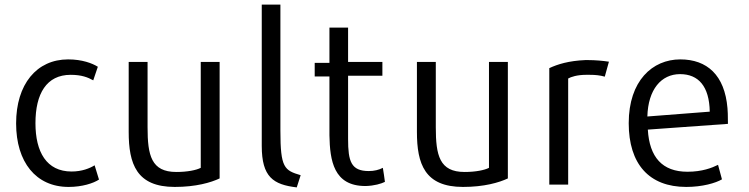

<svg xmlns="http://www.w3.org/2000/svg" viewBox="-20 -800 3254 834"><path d="M410 -20 391 -82C370 -69 336 -55 291 -55C182 -55 134 -140 134 -265C134 -393 182 -475 287 -475C334 -475 362 -464 385 -451C392 -471 398 -490 405 -510C381 -525 337 -542 276 -542C139 -542 50 -434 50 -264C50 -96 136 12 278 12C337 12 386 -4 410 -20Z M934 -25V-531H852V-71C833 -61 794 -53 746 -53C637 -53 621 -125 621 -247V-531H539V-227C539 -88 573 12 739 12C831 12 896 -7 934 -25Z M1286 -39C1215 -60 1198 -71 1198 -232V-780H1117V-166C1117 -31 1167 2 1269 14Z M1492 -196V-471H1641V-531H1492V-680H1411V-527H1347V-468H1411V-212C1413 -103 1429 8 1567 8H1569C1606 7 1636 -2 1652 -10C1650 -30 1646 -50 1643 -71C1626 -62 1605 -57 1582 -57C1505 -57 1492 -99 1492 -196Z M2186 -25V-531H2104V-71C2085 -61 2046 -53 1998 -53C1889 -53 1873 -125 1873 -247V-531H1791V-227C1791 -88 1825 12 1991 12C2083 12 2148 -7 2186 -25Z M2625 -532C2599 -536 2566 -539 2535 -539H2522C2451 -536 2402 -521 2366 -504V2H2448V-459C2460 -466 2487 -475 2526 -475H2541C2566 -475 2586 -473 2607 -467C2613 -488 2619 -510 2625 -532Z M3063 -315 2792 -294C2795 -411 2852 -478 2934 -478C3014 -478 3061 -425 3063 -315ZM3142 -262C3142 -303 3141 -317 3140 -330C3128 -474 3051 -542 2935 -542C2814 -542 2711 -449 2711 -265C2711 -88 2799 12 2961 12C3031 12 3089 -5 3116 -21L3099 -84C3073 -71 3030 -54 2966 -54C2857 -54 2801 -117 2794 -237Z"/></svg>

Font: Repo
Style: Regular
Weight: 400
Designer: Stefan Peev
Foundry: Context Ltd
Version: Version 0.000